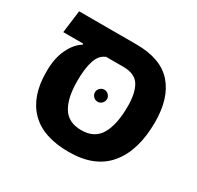

<svg xmlns="http://www.w3.org/2000/svg" viewBox="-135 -759 950 925"><g transform="rotate(30 340.0 -297.0)"><path d="M350 9Q207 9 135.5 -63.5Q64 -136 64 -269V-278Q64 -348 88.5 -399Q113 -450 150 -472V-486L279 -489L274 -476Q242 -463 228.5 -419Q215 -375 215 -309Q215 -214 246.5 -163Q278 -112 350 -112Q423 -112 455 -167Q487 -222 487 -324Q487 -398 462.5 -438Q438 -478 373 -478H39L55 -603H374Q510 -603 574.5 -530Q639 -457 639 -323Q639 -165 566.5 -78Q494 9 350 9ZM350 -270Q336 -270 326 -280Q316 -290 316 -304Q316 -317 326 -327Q336 -337 350 -337Q363 -337 373 -327Q383 -317 383 -304Q383 -290 373 -280Q363 -270 350 -270Z"/></g></svg>

Font: Noto Sans Hebrew Thin
Style: Bold
Weight: 700
Version: Version 3.001